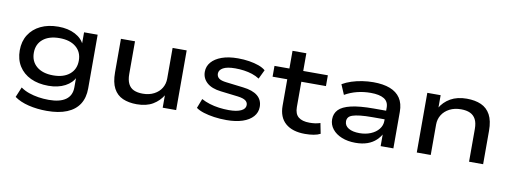

<svg xmlns="http://www.w3.org/2000/svg" viewBox="-64 -1004 4151 1559"><g transform="rotate(10 2011.0 -224.5)"><path d="M361 189Q282 189 211.5 172Q141 155 94 121L129 37Q160 59 197.5 72Q235 85 276.5 91.5Q318 98 362 98Q454 98 502 63.5Q550 29 550 -38V-126H556Q534 -75 476.5 -44.5Q419 -14 339 -14Q255 -14 192.5 -43.5Q130 -73 95.5 -128Q61 -183 61 -258Q61 -332 95.5 -386.5Q130 -441 192 -471Q254 -501 338 -501Q418 -501 476.5 -470.5Q535 -440 557 -387H550V-492H662V-49Q662 28 628 81Q594 134 527 161.5Q460 189 361 189ZM363 -104Q449 -104 498.5 -145.5Q548 -187 548 -258Q548 -329 498.5 -370Q449 -411 363 -411Q276 -411 226.5 -370Q177 -329 177 -258Q177 -187 226.5 -145.5Q276 -104 363 -104Z M1072 9Q1005 9 956 -12.5Q907 -34 880.5 -83.5Q854 -133 854 -216V-492H970V-222Q970 -173 985.5 -142Q1001 -111 1031 -97.5Q1061 -84 1105 -84Q1158 -84 1198 -105Q1238 -126 1259 -161Q1280 -196 1280 -239V-492H1396V0H1285V-108H1289Q1257 -54 1204 -22.5Q1151 9 1072 9Z M1812 9Q1757 9 1709 2Q1661 -5 1622.5 -17Q1584 -29 1559 -47L1589 -125Q1620 -108 1657 -96.5Q1694 -85 1735 -79.5Q1776 -74 1817 -74Q1881 -74 1917 -91Q1953 -108 1953 -139Q1953 -162 1934 -176Q1915 -190 1870 -196L1727 -213Q1650 -222 1610.5 -258Q1571 -294 1571 -347Q1571 -392 1600.5 -426.5Q1630 -461 1685 -481Q1740 -501 1818 -501Q1867 -501 1911 -494Q1955 -487 1990 -474.5Q2025 -462 2047 -443L2011 -368Q1983 -386 1951 -396.5Q1919 -407 1883.5 -412Q1848 -417 1811 -417Q1743 -417 1710.5 -398.5Q1678 -380 1678 -351Q1678 -327 1696 -312.5Q1714 -298 1758 -293L1899 -276Q1979 -267 2019.5 -233.5Q2060 -200 2060 -143Q2060 -97 2029.5 -62.5Q1999 -28 1943.5 -9.5Q1888 9 1812 9Z M2459 9Q2355 9 2298 -40.5Q2241 -90 2241 -185V-403H2120V-492H2243V-638H2357V-492H2560V-403H2357V-194Q2357 -138 2388 -112.5Q2419 -87 2480 -87Q2504 -87 2525.5 -90Q2547 -93 2568 -100L2585 -14Q2562 -2 2529.5 3.5Q2497 9 2459 9Z M2875 9Q2811 9 2761.5 -11Q2712 -31 2684 -66.5Q2656 -102 2656 -147Q2656 -194 2686.5 -226Q2717 -258 2787 -274.5Q2857 -291 2974 -291H3094V-220H2978Q2916 -220 2876 -215.5Q2836 -211 2812.5 -203Q2789 -195 2779.5 -181.5Q2770 -168 2770 -150Q2770 -114 2803.5 -94Q2837 -74 2894 -74Q2944 -74 2985.5 -91Q3027 -108 3051.5 -138.5Q3076 -169 3076 -207V-316Q3076 -366 3038.5 -389Q3001 -412 2928 -412Q2870 -412 2816.5 -398.5Q2763 -385 2716 -358L2681 -440Q2715 -460 2756.5 -473.5Q2798 -487 2844 -494Q2890 -501 2934 -501Q3016 -501 3072 -479.5Q3128 -458 3157.5 -414Q3187 -370 3187 -301V0H3082V-110L3090 -111Q3073 -76 3044 -48.5Q3015 -21 2973 -6Q2931 9 2875 9Z M3380 0V-492H3490V-383H3485Q3516 -438 3571.5 -469.5Q3627 -501 3705 -501Q3774 -501 3823.5 -479Q3873 -457 3900 -407.5Q3927 -358 3927 -275V0H3811V-270Q3811 -320 3795 -350Q3779 -380 3749 -394Q3719 -408 3674 -408Q3620 -408 3579.5 -387Q3539 -366 3517 -330.5Q3495 -295 3495 -251V0Z"/></g></svg>

Font: Nunito Sans 10pt Expanded SemiBold
Style: Regular
Weight: 600
Width: 7
Designer: Vernon Adams
Foundry: Vernon Adams
Version: Version 3.101;gftools[0.9.27]